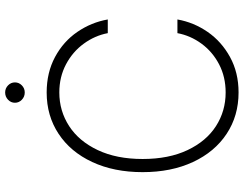

<svg xmlns="http://www.w3.org/2000/svg" viewBox="-118 -796 924 727"><g transform="rotate(-90 343.5 -432.0)"><path d="M357.4 -668.9Q287.6 -668.9 230.2 -631.8Q172.9 -594.7 139.2 -523.4Q105.5 -452.1 105.5 -353.5Q105.5 -254.4 139.2 -183.3Q172.9 -112.3 230 -75.7Q287.1 -39.1 357.4 -39.1Q416.5 -39.1 464.1 -64Q511.7 -88.9 542.2 -130.6Q572.8 -172.4 582 -221.7H633.8Q623 -160.2 586.7 -107.4Q550.3 -54.7 491.5 -22.5Q432.6 9.8 357.4 9.8Q269 9.8 200.7 -35.4Q132.3 -80.6 94 -162.8Q55.7 -245.1 55.7 -353.5Q55.7 -461.9 94 -544.2Q132.3 -626.5 200.7 -671.6Q269 -716.8 357.4 -716.8Q432.6 -716.8 491.7 -685.1Q550.8 -653.3 586.9 -600.3Q623 -547.4 633.8 -485.4H582Q572.8 -534.2 542.2 -576.2Q511.7 -618.2 463.9 -643.6Q416 -668.9 357.4 -668.9ZM318.4 -836.9Q318.4 -852.1 329.8 -863Q341.3 -874 357.4 -874Q373 -874 384.3 -863Q395.5 -852.1 395.5 -836.9Q395.5 -821.8 384.3 -810.8Q373 -799.8 357.4 -799.8Q341.3 -799.8 329.8 -810.8Q318.4 -821.8 318.4 -836.9Z"/></g></svg>

Font: Pretendard ExtraLight
Style: Regular
Weight: 200
Designer: Base glyphs from Inter by Rasmus Andersson; Hangeul glyphs from Noto Sans CJK(Source Han Sans) by Jang Soo-young and Kan
Foundry: Kil Hyung-jin
Version: Version 1.309